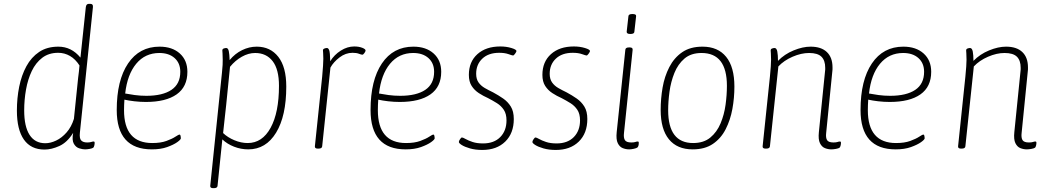

<svg xmlns="http://www.w3.org/2000/svg" viewBox="-20 -772 5452 1000"><path d="M212 7Q141 7 104.5 -45Q68 -97 68 -196Q68 -261 80 -320.5Q92 -380 117.5 -427Q143 -474 184 -501.5Q225 -529 284 -529Q352 -529 399 -472L427 -735Q429 -752 443 -752H450Q466 -752 464 -735L396 -80Q393 -51 403 -40.5Q413 -30 434 -30Q448 -30 455 -32.5Q462 -35 468 -35Q473 -35 473 -28Q473 -21 471 -13.5Q469 -6 466 -3Q461 1 447 3.5Q433 6 423 6Q410 6 392.5 0.5Q375 -5 364.5 -23.5Q354 -42 361 -80Q330 -30 289 -11.5Q248 7 212 7ZM216 -26Q243 -26 272.5 -40Q302 -54 327 -82.5Q352 -111 365 -153L387 -367Q389 -383 391 -399Q393 -415 394 -431Q373 -464 344.5 -480.5Q316 -497 283 -497Q234 -497 200 -471Q166 -445 145.5 -402Q125 -359 115.5 -305.5Q106 -252 106 -197Q106 -113 134 -69.5Q162 -26 216 -26Z M771 6Q588 6 588 -199Q588 -354 647 -441.5Q706 -529 811 -529Q877 -529 916.5 -493.5Q956 -458 956 -398Q956 -320 900 -280.5Q844 -241 740 -241Q710 -241 680 -244.5Q650 -248 628 -253Q627 -239 626.5 -225Q626 -211 626 -198Q626 -27 773 -27Q817 -27 847 -38Q877 -49 893.5 -60Q910 -71 915 -71Q919 -71 920.5 -64.5Q922 -58 922 -52Q922 -45 903 -31.5Q884 -18 850.5 -6Q817 6 771 6ZM742 -273Q827 -273 873 -304Q919 -335 919 -398Q919 -443 889.5 -469.5Q860 -496 810 -496Q736 -496 689.5 -440Q643 -384 632 -285Q652 -281 681.5 -277Q711 -273 742 -273Z M1090 208Q1074 208 1075 196L1136 -393Q1139 -421 1139.5 -434.5Q1140 -448 1140 -461Q1140 -482 1139 -494Q1138 -506 1138 -509Q1138 -517 1145.5 -519.5Q1153 -522 1158 -522Q1168 -522 1171.5 -506Q1175 -490 1176 -459Q1204 -493 1241 -511Q1278 -529 1317 -529Q1388 -529 1429.5 -476Q1471 -423 1471 -321Q1471 -168 1418 -81Q1365 6 1273 6Q1235 6 1199 -8Q1163 -22 1138 -46L1113 196Q1112 208 1094 208ZM1270 -27Q1346 -27 1389.5 -106.5Q1433 -186 1433 -325Q1433 -411 1400 -453.5Q1367 -496 1309 -496Q1274 -496 1239.5 -476.5Q1205 -457 1178 -424L1158 -225Q1154 -192 1150.5 -157Q1147 -122 1142 -79Q1166 -56 1201 -41.5Q1236 -27 1270 -27Z M1635 2Q1619 2 1620 -10L1658 -373Q1661 -406 1662.5 -429.5Q1664 -453 1664 -466Q1664 -486 1663 -496Q1662 -506 1662 -510Q1662 -516 1669 -519Q1676 -522 1683 -522Q1690 -522 1694.5 -510.5Q1699 -499 1700 -453Q1721 -487 1755 -508.5Q1789 -530 1825 -530Q1849 -530 1867 -523Q1885 -516 1884 -508Q1883 -502 1877 -494.5Q1871 -487 1868 -487Q1862 -487 1849.5 -492Q1837 -497 1816 -497Q1780 -497 1748.5 -473Q1717 -449 1701 -420L1658 -10Q1657 2 1639 2Z M2093 6Q1910 6 1910 -199Q1910 -354 1969 -441.5Q2028 -529 2133 -529Q2199 -529 2238.5 -493.5Q2278 -458 2278 -398Q2278 -320 2222 -280.5Q2166 -241 2062 -241Q2032 -241 2002 -244.5Q1972 -248 1950 -253Q1949 -239 1948.5 -225Q1948 -211 1948 -198Q1948 -27 2095 -27Q2139 -27 2169 -38Q2199 -49 2215.5 -60Q2232 -71 2237 -71Q2241 -71 2242.5 -64.5Q2244 -58 2244 -52Q2244 -45 2225 -31.5Q2206 -18 2172.5 -6Q2139 6 2093 6ZM2064 -273Q2149 -273 2195 -304Q2241 -335 2241 -398Q2241 -443 2211.5 -469.5Q2182 -496 2132 -496Q2058 -496 2011.5 -440Q1965 -384 1954 -285Q1974 -281 2003.5 -277Q2033 -273 2064 -273Z M2492 9Q2456 9 2428 1Q2400 -7 2384.5 -17Q2369 -27 2370 -33Q2370 -38 2376 -47Q2382 -56 2386 -56Q2391 -56 2405 -48Q2419 -40 2441.5 -32.5Q2464 -25 2496 -25Q2553 -25 2585.5 -58Q2618 -91 2618 -145Q2618 -179 2604 -200Q2590 -221 2568.5 -234.5Q2547 -248 2522 -261Q2497 -272 2474 -287Q2451 -302 2436.5 -324.5Q2422 -347 2422 -382Q2422 -450 2466.5 -490Q2511 -530 2586 -530Q2617 -530 2643.5 -522Q2670 -514 2670 -506Q2669 -501 2662.5 -492Q2656 -483 2652 -483Q2648 -483 2628.5 -490Q2609 -497 2580 -497Q2524 -497 2492 -466.5Q2460 -436 2460 -388Q2460 -360 2472.5 -342.5Q2485 -325 2505 -313.5Q2525 -302 2548 -291Q2576 -276 2600.5 -259Q2625 -242 2640.5 -217Q2656 -192 2656 -152Q2656 -78 2611.5 -34.5Q2567 9 2492 9Z M2875 9Q2839 9 2811 1Q2783 -7 2767.5 -17Q2752 -27 2753 -33Q2753 -38 2759 -47Q2765 -56 2769 -56Q2774 -56 2788 -48Q2802 -40 2824.5 -32.5Q2847 -25 2879 -25Q2936 -25 2968.5 -58Q3001 -91 3001 -145Q3001 -179 2987 -200Q2973 -221 2951.5 -234.5Q2930 -248 2905 -261Q2880 -272 2857 -287Q2834 -302 2819.5 -324.5Q2805 -347 2805 -382Q2805 -450 2849.5 -490Q2894 -530 2969 -530Q3000 -530 3026.5 -522Q3053 -514 3053 -506Q3052 -501 3045.5 -492Q3039 -483 3035 -483Q3031 -483 3011.5 -490Q2992 -497 2963 -497Q2907 -497 2875 -466.5Q2843 -436 2843 -388Q2843 -360 2855.5 -342.5Q2868 -325 2888 -313.5Q2908 -302 2931 -291Q2959 -276 2983.5 -259Q3008 -242 3023.5 -217Q3039 -192 3039 -152Q3039 -78 2994.5 -34.5Q2950 9 2875 9Z M3257 6Q3240 6 3223.5 -0.5Q3207 -7 3197.5 -26.5Q3188 -46 3192 -84L3237 -513Q3238 -525 3256 -525H3260Q3276 -525 3275 -513L3230 -80Q3227 -55 3234.5 -42.5Q3242 -30 3268 -30Q3282 -30 3289 -32.5Q3296 -35 3302 -35Q3307 -35 3307 -28Q3307 -11 3300 -4Q3295 0 3281 3Q3267 6 3257 6ZM3263 -595Q3243 -595 3244 -607L3253 -687Q3253 -699 3274 -699Q3295 -699 3293 -687L3284 -607Q3284 -595 3263 -595Z M3588 6Q3507 6 3464 -46.5Q3421 -99 3421 -199Q3421 -258 3431 -316Q3441 -374 3466 -422.5Q3491 -471 3533 -500Q3575 -529 3639 -529Q3719 -529 3762 -476Q3805 -423 3805 -321Q3805 -262 3794.5 -204.5Q3784 -147 3759.5 -99Q3735 -51 3693 -22.5Q3651 6 3588 6ZM3590 -27Q3645 -27 3679.5 -55.5Q3714 -84 3733 -129.5Q3752 -175 3759 -226.5Q3766 -278 3766 -325Q3766 -496 3634 -496Q3579 -496 3545 -467Q3511 -438 3492.5 -392Q3474 -346 3467 -294.5Q3460 -243 3460 -198Q3460 -27 3590 -27Z M4310 6Q4293 6 4276.5 -0.5Q4260 -7 4250.5 -26.5Q4241 -46 4245 -84L4277 -400Q4278 -405 4278 -410Q4278 -415 4278 -419Q4278 -457 4258.5 -476.5Q4239 -496 4194 -496Q4153 -496 4108 -476.5Q4063 -457 4034 -426L3990 -10Q3989 2 3971 2H3967Q3951 2 3952 -10L3990 -373Q3993 -402 3994.5 -425.5Q3996 -449 3996 -461Q3996 -482 3995 -494Q3994 -506 3994 -509Q3994 -517 4001.5 -519.5Q4009 -522 4014 -522Q4025 -522 4028.5 -503.5Q4032 -485 4032 -455Q4066 -490 4113.5 -509.5Q4161 -529 4202 -529Q4257 -529 4286.5 -501Q4316 -473 4316 -421Q4316 -416 4316 -410.5Q4316 -405 4315 -400L4283 -80Q4280 -55 4287.5 -42.5Q4295 -30 4321 -30Q4335 -30 4342 -32.5Q4349 -35 4355 -35Q4360 -35 4360 -28Q4360 -21 4358 -13.5Q4356 -6 4353 -3Q4348 1 4334 3.5Q4320 6 4310 6Z M4645 6Q4462 6 4462 -199Q4462 -354 4521 -441.5Q4580 -529 4685 -529Q4751 -529 4790.5 -493.5Q4830 -458 4830 -398Q4830 -320 4774 -280.5Q4718 -241 4614 -241Q4584 -241 4554 -244.5Q4524 -248 4502 -253Q4501 -239 4500.5 -225Q4500 -211 4500 -198Q4500 -27 4647 -27Q4691 -27 4721 -38Q4751 -49 4767.5 -60Q4784 -71 4789 -71Q4793 -71 4794.5 -64.5Q4796 -58 4796 -52Q4796 -45 4777 -31.5Q4758 -18 4724.5 -6Q4691 6 4645 6ZM4616 -273Q4701 -273 4747 -304Q4793 -335 4793 -398Q4793 -443 4763.5 -469.5Q4734 -496 4684 -496Q4610 -496 4563.5 -440Q4517 -384 4506 -285Q4526 -281 4555.5 -277Q4585 -273 4616 -273Z M5328 6Q5311 6 5294.5 -0.5Q5278 -7 5268.5 -26.5Q5259 -46 5263 -84L5295 -400Q5296 -405 5296 -410Q5296 -415 5296 -419Q5296 -457 5276.5 -476.5Q5257 -496 5212 -496Q5171 -496 5126 -476.5Q5081 -457 5052 -426L5008 -10Q5007 2 4989 2H4985Q4969 2 4970 -10L5008 -373Q5011 -402 5012.5 -425.5Q5014 -449 5014 -461Q5014 -482 5013 -494Q5012 -506 5012 -509Q5012 -517 5019.5 -519.5Q5027 -522 5032 -522Q5043 -522 5046.5 -503.5Q5050 -485 5050 -455Q5084 -490 5131.5 -509.5Q5179 -529 5220 -529Q5275 -529 5304.5 -501Q5334 -473 5334 -421Q5334 -416 5334 -410.5Q5334 -405 5333 -400L5301 -80Q5298 -55 5305.5 -42.5Q5313 -30 5339 -30Q5353 -30 5360 -32.5Q5367 -35 5373 -35Q5378 -35 5378 -28Q5378 -21 5376 -13.5Q5374 -6 5371 -3Q5366 1 5352 3.5Q5338 6 5328 6Z"/></svg>

Font: Asap Semi Condensed Semi Condensed Thin
Style: Italic
Weight: 100
Width: 4
Italic angle: -6°
Designer: Pablo Cosgaya
Foundry: Omnibus-Type
Version: Version 3.001; ttfautohint (v1.8.4.7-5d5b)